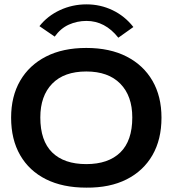

<svg xmlns="http://www.w3.org/2000/svg" viewBox="-20 -850 790 881"><path d="M376 11Q268 11 191 -27.5Q114 -66 72.5 -138Q31 -210 31 -310Q31 -408 72.5 -479.5Q114 -551 191 -590.5Q268 -630 376 -630Q484 -630 561 -590.5Q638 -551 679.5 -479.5Q721 -408 721 -310Q721 -210 679.5 -138Q638 -66 561 -27Q484 12 376 11ZM376 -97Q477 -97 532 -150.5Q587 -204 587 -311Q587 -410 532 -466Q477 -522 376 -522Q274 -522 219.5 -466Q165 -410 165 -311Q165 -204 219.5 -150.5Q274 -97 376 -97ZM231 -682 161 -730Q198 -777 255 -803.5Q312 -830 377 -830Q441 -830 497 -803Q553 -776 592 -726L523 -677Q462 -754 377 -754Q334 -754 296 -737Q258 -720 231 -682Z"/></svg>

Font: Inconsolata ExtraExpanded ExtraBold
Style: Regular
Weight: 800
Width: 8
Monospace: yes
Designer: Raph Levien, Cyreal, Brenton Simpson
Foundry: Raph Levien, Cyreal, Google
Version: Version 3.001; ttfautohint (v1.8.2.53-6de2)